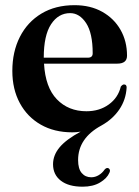

<svg xmlns="http://www.w3.org/2000/svg" viewBox="-20 -488 525 724"><path d="M392.5 163.5Q383.5 184.5 357.2 200.2Q331 216 291.5 216Q238.5 216 209.2 193.2Q180 170.5 180 131.5Q180 97 205 67.2Q230 37.5 284 8.5Q275 10 267 10.5Q259 11 252.5 11Q184.5 11 133.8 -18Q83 -47 54.8 -99.2Q26.5 -151.5 26.5 -220.5Q26.5 -293 55 -349Q83.5 -405 136.2 -436.8Q189 -468.5 261 -468.5Q321 -468.5 365.5 -443.5Q410 -418.5 434.5 -375.5Q459 -332.5 459 -278Q459 -248 422 -248H146Q151 -158.5 194.5 -113.5Q238 -68.5 306 -68.5Q355 -68.5 390.2 -94Q425.5 -119.5 435.5 -161.5Q442.5 -170 448 -169.5Q457.5 -169.5 457.5 -158Q455 -112 429.8 -75Q404.5 -38 362 -14.5Q274.5 33 274.5 115.5Q274.5 148.5 288.2 164.5Q302 180.5 324 180.5Q339 180.5 352.2 172.5Q365.5 164.5 374 152Q381 143.5 388 146Q391.5 147 393.8 151.5Q396 156 392.5 163.5ZM244.5 -438.5Q200 -438.5 172.5 -396.5Q145 -354.5 145 -270.5H311.5Q329.5 -270.5 329.5 -287Q329.5 -363 304.8 -400.8Q280 -438.5 244.5 -438.5Z"/></svg>

Font: Fraunces 72pt S000 SemiBold
Style: Regular
Weight: 600
Version: Version 1.000; ttfautohint (v1.8.3)